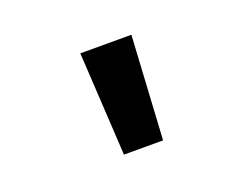

<svg xmlns="http://www.w3.org/2000/svg" viewBox="-61 -809 709 545"><g transform="rotate(-20 293.0 -537.0)"><path d="M233.9 -380.9 215.8 -693.4H370.1L352.1 -380.9Z"/></g></svg>

Font: Cascadia Code NF
Style: Bold
Weight: 700
Monospace: yes
Designer: Aaron Bell
Foundry: Saja Typeworks
Version: Version 2404.023; ttfautohint (v1.8.4)